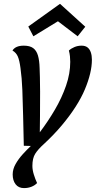

<svg xmlns="http://www.w3.org/2000/svg" viewBox="-20 -764 491 984"><path d="M103 200Q75 200 60 180.5Q45 161 45 130Q45 103 60 76.5Q75 50 97 26Q119 2 138 -16L102 -17Q100 -99 98.5 -170.5Q97 -242 94.5 -303.5Q92 -365 85 -415Q80 -454 71.5 -474Q63 -494 44 -505Q51 -517 65.5 -523.5Q80 -530 102 -530Q133 -530 150 -517.5Q167 -505 174.5 -479.5Q182 -454 183 -415Q184 -398 184.5 -369Q185 -340 185.5 -293Q186 -246 185 -171L184 -86Q227 -143 262 -203Q297 -263 318.5 -325Q340 -387 340 -447Q340 -461 338.5 -475.5Q337 -490 333 -505Q345 -516 362 -523Q379 -530 398 -530Q417 -530 428.5 -521Q440 -512 445.5 -495.5Q451 -479 451 -458Q451 -425 442 -387Q433 -349 415 -306Q397 -263 367.5 -217Q338 -171 297.5 -122.5Q257 -74 204 -25Q175 1 160.5 24Q146 47 146 86Q146 107 153.5 131Q161 155 170 174Q159 186 141.5 193Q124 200 103 200ZM151 -578 125 -628 287 -744H288L417 -627L378 -578L277 -655Z"/></svg>

Font: Sansita Swashed Light
Style: Regular
Weight: 300
Designer: Pablo Cosgaya
Foundry: Omnibus-Type
Version: Version 1.003